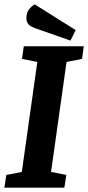

<svg xmlns="http://www.w3.org/2000/svg" viewBox="-25 -860 404 880"><path d="M-5 0 4 -58 75 -72 146 -576 76 -590 84 -648H359L351 -590L280 -576L209 -72L279 -58L270 0ZM298 -674 141 -729Q112 -739 104 -750.5Q96 -762 96 -774Q96 -802 108 -817Q120 -832 134 -840L322 -722Z"/></svg>

Font: Faustina
Style: Bold Italic
Weight: 700
Italic angle: -8°
Designer: Alfonso Garcia
Foundry: http://www.omnibus-type.com
Version: Version 1.200